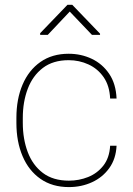

<svg xmlns="http://www.w3.org/2000/svg" viewBox="-20 -759 547 789"><path d="M263.2 -16.6Q304.7 -16.6 342 -31.5Q379.4 -46.4 404.5 -78.1Q429.7 -109.9 432.6 -160.2H459Q456.5 -106.4 429.2 -68.4Q401.9 -30.3 358.4 -10.3Q314.9 9.8 263.2 9.8Q194.8 9.8 146.5 -23.9Q98.1 -57.6 72.8 -117.2Q47.4 -176.8 47.4 -253.9V-274.4Q47.4 -352.1 72.8 -411.4Q98.1 -470.7 146.2 -504.4Q194.3 -538.1 262.2 -538.1Q313.5 -538.1 357.2 -517.3Q400.9 -496.6 428.7 -455.6Q456.5 -414.6 459 -354H432.6Q430.2 -406.7 406 -441.7Q381.8 -476.6 343.8 -494.1Q305.7 -511.7 262.2 -511.7Q197.8 -511.7 156 -479.7Q114.3 -447.8 94 -394Q73.7 -340.3 73.7 -274.4V-253.9Q73.7 -188 94 -134Q114.3 -80.1 156.2 -48.3Q198.2 -16.6 263.2 -16.6ZM276.9 -739.3 391.1 -620.6V-615.7H357.9L266.6 -711.4L176.3 -615.7H145V-622.6L257.3 -739.3Z"/></svg>

Font: Vazirmatn RD UI Thin
Style: Regular
Weight: 100
Designer: Saber Rastikerdar
Foundry: Saber Rastikerdar
Version: Version 33.003